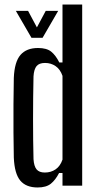

<svg xmlns="http://www.w3.org/2000/svg" viewBox="-20 -820 433 848"><path d="M256 -800H343V0H256V-56H241Q225 -25 204.5 -8.5Q184 8 146 8Q95 8 69.5 -22.5Q44 -53 41 -124Q40 -175 39.5 -235.5Q39 -296 39.5 -358.5Q40 -421 41 -476Q44 -547 70.5 -577.5Q97 -608 148 -608Q186 -608 206 -592Q226 -576 242 -544H256ZM178 -58Q205 -58 225.5 -72Q246 -86 256 -115V-485Q246 -514 225.5 -528Q205 -542 179 -542Q153 -542 141.5 -528Q130 -514 128 -483Q126 -389 126 -293.5Q126 -198 128 -117Q130 -86 141.5 -72Q153 -58 178 -58ZM50 -772H104L143 -699L182 -772H237L168 -653H119Z"/></svg>

Font: Big Shoulders Display SemiBold
Style: Regular
Weight: 600
Designer: Patric King
Foundry: XO Type Co
Version: Version 1.000; ttfautohint (v1.8.2)